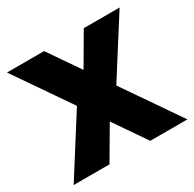

<svg xmlns="http://www.w3.org/2000/svg" viewBox="-154 -870 1047 1035"><g transform="rotate(-30 369.5 -352.5)"><path d="M12 -705H243L728 0H497ZM392 -254 243 0H20L278 -407ZM342 -452 490 -705H713L455 -299Z"/></g></svg>

Font: Parkinsans Light ExtraBold
Style: Regular
Weight: 800
Version: Version 1.000